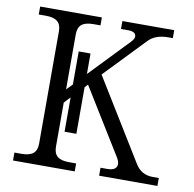

<svg xmlns="http://www.w3.org/2000/svg" viewBox="-79 -780 870 860"><g transform="rotate(10 356.5 -350.0)"><path d="M213.9 -94.2Q213.9 -64 230.7 -50Q247.6 -36.1 283.2 -36.1H315.9V0H35.2V-36.1H67.9Q103.5 -36.1 120.4 -50Q137.2 -64 137.2 -94.2V-606Q137.2 -636.2 120.4 -650.1Q103.5 -664.1 67.9 -664.1H35.2V-700.2H315.9V-664.1H283.2Q247.6 -664.1 230.7 -650.1Q213.9 -636.2 213.9 -606V-355L240.2 -381.8V-532.2H293.9V-439L464.8 -617.2Q482.4 -635.7 475.8 -649.9Q469.2 -664.1 443.8 -664.1H409.2V-700.2H645V-664.1H624Q564.5 -664.1 533.2 -629.9L358.9 -448.2L584 -82Q611.3 -36.1 664.1 -36.1H691.9V0H426.8V-36.1H459Q488.8 -36.1 497.8 -52.2Q506.8 -68.4 492.2 -92.8L307.1 -393.1L293.9 -378.9V-167H240.2V-323.2L213.9 -294.9Z"/></g></svg>

Font: LT Superior Serif
Style: Regular
Weight: 400
Designer: Daniel Lyons
Foundry: LyonsType
Version: Version 2.120;FEAKit 1.0